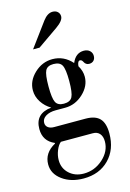

<svg xmlns="http://www.w3.org/2000/svg" viewBox="-155 -827 829 1226"><g transform="rotate(-15 259.0 -214.0)"><path d="M240 326Q156 326 99.5 284.5Q43 243 43 181Q43 105 120 63V59Q47 28 47 -52Q47 -154 156 -165Q118 -187 94.5 -223.5Q71 -260 71 -301Q71 -364 123 -413Q175 -462 242 -462Q318 -462 371 -402Q396 -462 450 -462Q474 -462 489 -448.5Q504 -435 504 -414Q504 -395 493 -383.5Q482 -372 463 -372Q451 -372 443 -378Q435 -384 432 -390.5Q429 -397 424 -403Q419 -409 411 -409Q395 -409 392 -375Q414 -339 414 -301Q414 -239 361.5 -190Q309 -141 242 -141H179Q139 -141 113 -125Q87 -109 87 -82Q87 -63 101.5 -51.5Q116 -40 142 -40H349Q413 -40 442.5 -9Q472 22 472 90Q472 196 408 261Q344 326 240 326ZM249 296Q321 296 376 246.5Q431 197 431 132Q431 99 415 80.5Q399 62 370 62H159Q141 76 128 108Q115 140 115 172Q115 226 153 261Q191 296 249 296ZM241 -168Q283 -168 297 -195Q311 -222 311 -300Q311 -377 297 -403.5Q283 -430 241 -430Q201 -430 187.5 -404Q174 -378 174 -300Q174 -222 187.5 -195Q201 -168 241 -168ZM183 -554H140L258 -714Q288 -754 322 -754Q343 -754 355.5 -742Q368 -730 368 -712Q368 -683 318 -648Z"/></g></svg>

Font: Libre Bodoni
Style: Regular
Weight: 400
Designer: Pablo Impallari, Rodrigo Fuenzalida
Foundry: Pablo Impallari, Rodrigo Fuenzalida
Version: Version 1.001